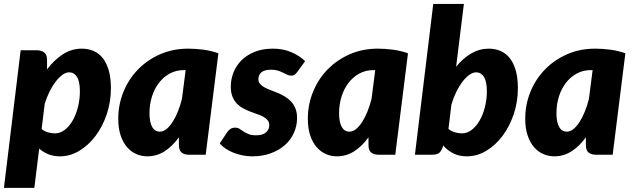

<svg xmlns="http://www.w3.org/2000/svg" viewBox="-28 -768 3148 953"><path d="M178.5 -127.5Q193 -116 210.8 -111Q228.5 -106 244.5 -106Q271.5 -106 294.2 -124Q317 -142 333.5 -171.2Q350 -200.5 359.2 -238Q368.5 -275.5 368.5 -314.5Q368.5 -364 354 -386.5Q339.5 -409 315.5 -409Q299.5 -409 282.2 -396.8Q265 -384.5 248.8 -363.5Q232.5 -342.5 218.2 -314Q204 -285.5 194 -253ZM205.5 -423.5Q241.5 -471.5 284.8 -499Q328 -526.5 377.5 -526.5Q409.5 -526.5 436 -515.2Q462.5 -504 481.8 -480Q501 -456 511.8 -418.8Q522.5 -381.5 522.5 -330Q522.5 -262 501.8 -200.8Q481 -139.5 446 -93Q411 -46.5 365.2 -19.2Q319.5 8 269.5 8Q237.5 8 211.8 -2.5Q186 -13 166.5 -30.5L142.5 164.5H-8.5L74.5 -518.5H154.5Q178.5 -518.5 192 -507.2Q205.5 -496 205.5 -470.5Z M884 -420Q846 -420 814.8 -403Q783.5 -386 761 -356.8Q738.5 -327.5 726.2 -288.8Q714 -250 714 -206Q714 -181 718 -163.5Q722 -146 728.8 -135.2Q735.5 -124.5 744.8 -119.5Q754 -114.5 765 -114.5Q782 -114.5 798 -127.2Q814 -140 828.2 -162Q842.5 -184 854.5 -213.5Q866.5 -243 875 -276.5L893.5 -420ZM860 -86.5Q828.5 -42.5 789.2 -17.2Q750 8 703 8Q675 8 649 -3.2Q623 -14.5 603 -37.2Q583 -60 571 -95.2Q559 -130.5 559 -178.5Q559 -249 584.8 -312.2Q610.5 -375.5 656.8 -423Q703 -470.5 766.5 -498.5Q830 -526.5 906 -526.5Q943 -526.5 981 -521.5Q1019 -516.5 1056 -503.5L993 0H910Q895.5 0 885.8 -3.8Q876 -7.5 870.2 -14Q864.5 -20.5 862.2 -29.5Q860 -38.5 860 -49Z M1446.5 -409.5Q1439.5 -400.5 1433.5 -396.5Q1427.5 -392.5 1417.5 -392.5Q1407.5 -392.5 1397.8 -397Q1388 -401.5 1376.8 -407.2Q1365.5 -413 1351.2 -417.5Q1337 -422 1318.5 -422Q1284 -422 1269.2 -408.8Q1254.5 -395.5 1254.5 -374.5Q1254.5 -361 1262.8 -351.5Q1271 -342 1284.5 -334.5Q1298 -327 1315.2 -320.8Q1332.5 -314.5 1350.5 -306.8Q1368.5 -299 1385.8 -289Q1403 -279 1416.5 -264.5Q1430 -250 1438.2 -230Q1446.5 -210 1446.5 -182.5Q1446.5 -143.5 1431 -108.8Q1415.5 -74 1386.5 -48.2Q1357.5 -22.5 1316.2 -7.2Q1275 8 1223.5 8Q1199 8 1175 3Q1151 -2 1129.8 -10.5Q1108.5 -19 1091 -30.8Q1073.5 -42.5 1062.5 -56L1100.5 -113Q1107.5 -123 1116.8 -128.8Q1126 -134.5 1139.5 -134.5Q1152 -134.5 1161 -128.5Q1170 -122.5 1180.5 -115.5Q1191 -108.5 1205.5 -102.5Q1220 -96.5 1243.5 -96.5Q1276.5 -96.5 1292.5 -111.2Q1308.5 -126 1308.5 -146Q1308.5 -161.5 1300.2 -171.5Q1292 -181.5 1278.5 -188.8Q1265 -196 1248 -201.8Q1231 -207.5 1213 -214.5Q1195 -221.5 1178 -230.8Q1161 -240 1147.5 -254Q1134 -268 1125.8 -288.5Q1117.5 -309 1117.5 -338Q1117.5 -374 1130.8 -408Q1144 -442 1170.2 -468.2Q1196.5 -494.5 1235.5 -510.5Q1274.5 -526.5 1326.5 -526.5Q1378.5 -526.5 1419.2 -508.5Q1460 -490.5 1486.5 -464.5Z M1825 -420Q1787 -420 1755.8 -403Q1724.5 -386 1702 -356.8Q1679.5 -327.5 1667.2 -288.8Q1655 -250 1655 -206Q1655 -181 1659 -163.5Q1663 -146 1669.8 -135.2Q1676.5 -124.5 1685.8 -119.5Q1695 -114.5 1706 -114.5Q1723 -114.5 1739 -127.2Q1755 -140 1769.2 -162Q1783.5 -184 1795.5 -213.5Q1807.5 -243 1816 -276.5L1834.5 -420ZM1801 -86.5Q1769.5 -42.5 1730.2 -17.2Q1691 8 1644 8Q1616 8 1590 -3.2Q1564 -14.5 1544 -37.2Q1524 -60 1512 -95.2Q1500 -130.5 1500 -178.5Q1500 -249 1525.8 -312.2Q1551.5 -375.5 1597.8 -423Q1644 -470.5 1707.5 -498.5Q1771 -526.5 1847 -526.5Q1884 -526.5 1922 -521.5Q1960 -516.5 1997 -503.5L1934 0H1851Q1836.5 0 1826.8 -3.8Q1817 -7.5 1811.2 -14Q1805.5 -20.5 1803.2 -29.5Q1801 -38.5 1801 -49Z M2198 -128Q2212.5 -116 2230.5 -111Q2248.5 -106 2264.5 -106Q2291.5 -106 2314.2 -124Q2337 -142 2353.5 -171.2Q2370 -200.5 2379.2 -238Q2388.5 -275.5 2388.5 -314.5Q2388.5 -364 2374 -386.5Q2359.5 -409 2335.5 -409Q2319 -409 2301.2 -396.2Q2283.5 -383.5 2267 -361.8Q2250.5 -340 2236.2 -310.8Q2222 -281.5 2212.5 -248.5ZM2236 -437Q2270.5 -479 2311.2 -502.8Q2352 -526.5 2397.5 -526.5Q2429.5 -526.5 2456 -515.2Q2482.5 -504 2501.8 -480Q2521 -456 2531.8 -418.8Q2542.5 -381.5 2542.5 -330Q2542.5 -262 2521.8 -200.8Q2501 -139.5 2466 -93Q2431 -46.5 2385.2 -19.2Q2339.5 8 2289.5 8Q2251 8 2222 -6.8Q2193 -21.5 2172 -45.5L2170.5 -40.5Q2163.5 -19.5 2152.5 -9.8Q2141.5 0 2116.5 0H2031.5L2122.5 -748.5H2274.5Z M2904 -420Q2866 -420 2834.8 -403Q2803.5 -386 2781 -356.8Q2758.5 -327.5 2746.2 -288.8Q2734 -250 2734 -206Q2734 -181 2738 -163.5Q2742 -146 2748.8 -135.2Q2755.5 -124.5 2764.8 -119.5Q2774 -114.5 2785 -114.5Q2802 -114.5 2818 -127.2Q2834 -140 2848.2 -162Q2862.5 -184 2874.5 -213.5Q2886.5 -243 2895 -276.5L2913.5 -420ZM2880 -86.5Q2848.5 -42.5 2809.2 -17.2Q2770 8 2723 8Q2695 8 2669 -3.2Q2643 -14.5 2623 -37.2Q2603 -60 2591 -95.2Q2579 -130.5 2579 -178.5Q2579 -249 2604.8 -312.2Q2630.5 -375.5 2676.8 -423Q2723 -470.5 2786.5 -498.5Q2850 -526.5 2926 -526.5Q2963 -526.5 3001 -521.5Q3039 -516.5 3076 -503.5L3013 0H2930Q2915.5 0 2905.8 -3.8Q2896 -7.5 2890.2 -14Q2884.5 -20.5 2882.2 -29.5Q2880 -38.5 2880 -49Z"/></svg>

Font: Lato ExtraBold
Style: Italic
Weight: 800
Italic angle: -7°
Designer: Lukasz Dziedzic with Adam Twardoch and Botio Nikoltchev
Foundry: tyPoland Lukasz Dziedzic
Version: Version 2.015; 2015-08-06; http://www.latofonts.com/